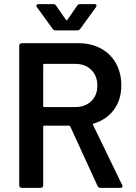

<svg xmlns="http://www.w3.org/2000/svg" viewBox="-20 -909 657 929"><path d="M452 -9 320 -297Q318 -301 314 -301H194Q189 -301 189 -296V-12Q189 -7 185.5 -3.5Q182 0 177 0H85Q80 0 76.5 -3.5Q73 -7 73 -12V-688Q73 -693 76.5 -696.5Q80 -700 85 -700H360Q421 -700 468 -674.5Q515 -649 541 -602.5Q567 -556 567 -496Q567 -427 531.5 -378.5Q496 -330 433 -311Q431 -311 430 -309Q429 -307 430 -305L571 -14Q573 -10 573 -8Q573 0 562 0H466Q456 0 452 -9ZM189 -595V-396Q189 -391 194 -391H344Q392 -391 421.5 -419.5Q451 -448 451 -495Q451 -542 421.5 -571Q392 -600 344 -600H194Q189 -600 189 -595ZM156 -881Q156 -889 167 -889H238Q247 -889 252 -881L299 -813Q301 -811 303 -811Q305 -811 306 -813L353 -881Q358 -889 367 -889H437Q447 -889 447 -882Q447 -879 444 -874L368 -769Q363 -762 354 -762H249Q240 -762 235 -769L159 -874Q156 -879 156 -881Z"/></svg>

Font: Barlow SemiBold
Style: Regular
Weight: 600
Designer: Jeremy Tribby
Foundry: Tribby Type
Version: Version 1.422